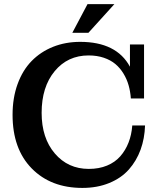

<svg xmlns="http://www.w3.org/2000/svg" viewBox="-20 -898 775 932"><path d="M331.1 -738.8 404.8 -877.9H535.2L409.2 -738.8ZM379.9 14.2Q226.6 14.2 133.8 -80.6Q41 -175.3 41 -340.8Q41 -422.9 65.4 -490Q89.8 -557.1 133.5 -601.8Q177.2 -646.5 237.5 -670.7Q297.9 -694.8 369.1 -694.8Q545.4 -694.8 610.8 -574.2V-682.1H679.2V-419.9H615.2Q612.8 -454.1 604.2 -484.1Q595.7 -514.2 579.3 -541Q563 -567.9 540 -587.2Q517.1 -606.4 483.9 -617.7Q450.7 -628.9 410.2 -628.9Q308.6 -628.9 245.4 -552.5Q182.1 -476.1 182.1 -350.1Q182.1 -228 246.1 -153.1Q310.1 -78.1 411.1 -78.1Q460.4 -78.1 499.5 -94.2Q538.6 -110.4 564 -139.4Q589.4 -168.5 604 -206.1Q618.7 -243.7 622.1 -289.1H684.1Q682.1 -225.6 662.4 -171.4Q642.6 -117.2 605.7 -75.4Q568.8 -33.7 510.7 -9.8Q452.6 14.2 379.9 14.2Z"/></svg>

Font: Montagu Slab 144pt Medium
Style: Regular
Weight: 500
Designer: Florian Karsten
Foundry: Florian Karsten
Version: Version 1.000